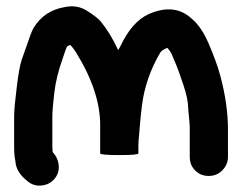

<svg xmlns="http://www.w3.org/2000/svg" viewBox="-20 -546 753 598"><path d="M570 -166C571 -157 571 -149 571 -142V-58C571 -41 576 -27 588 -15C600 -3 614 2 630 2C646 2 660 -3 672 -15C684 -27 690 -41 690 -58V-142C690 -195 682 -250 667 -307C658 -341 645 -375 630 -410C615 -445 598 -470 579 -486C543 -521 497 -526 443 -502C408 -486 379 -453 355 -402C352 -396 349 -392 348 -390C331 -427 312 -457 293 -480C285 -489 271 -500 250 -513C229 -526 207 -529 182 -524C139 -517 106 -495 84 -458C77 -445 72 -429 66 -412L48 -361C42 -344 37 -314 32 -273C27 -232 24 -202 24 -183V-90C24 -73 25 -57 28 -44C29 -25 38 -7 55 9L63 16C75 27 89 33 106 32C123 31 137 25 148 13C159 1 164 -13 163 -29C162 -45 156 -59 145 -71C144 -72 143 -79 143 -90V-183C143 -197 145 -221 149 -256C153 -291 162 -327 175 -363L182 -384C184 -390 186 -395 188 -400C190 -402 192 -404 194 -404C196 -404 197 -405 198 -406C199 -405 199 -405 200 -405C205 -400 210 -393 216 -384C267 -302 292 -226 292 -157V-68C292 -65 312 -63 352 -63C392 -63 411 -65 411 -68V-95C411 -104 412 -113 413 -123C414 -133 415 -145 416 -159C417 -173 419 -192 422 -216C429 -275 449 -331 479 -382C482 -387 489 -392 501 -397C507 -391 513 -382 517 -372C521 -362 526 -351 530 -341C534 -331 541 -312 551 -282C561 -252 566 -229 566 -210Z"/></svg>

Font: AppleStorm
Style: Xbd
Weight: 800
Foundry: Cannot Into Space Fonts
Version: Version 1.01